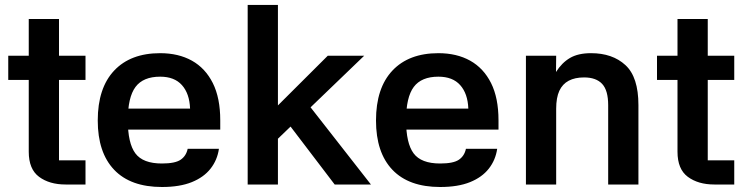

<svg xmlns="http://www.w3.org/2000/svg" viewBox="-20 -738 2969 768"><path d="M322 -418.3H216V-96.7H322V0H242.3Q177.7 0 136.3 -30.7Q95 -61.3 95 -131V-418.3H13V-515H95V-662H216V-515H322Z M439 -303.7H740.3Q738 -363.7 707.8 -397.5Q677.7 -431.3 620.7 -431.3Q552.7 -431.3 522 -390.2Q491.3 -349 491.3 -257Q491.3 -165 521.5 -124.5Q551.7 -84 627.7 -84Q680.7 -84 702.7 -99.2Q724.7 -114.3 730.7 -142.7H855.7Q849.3 -98 822.3 -63.5Q795.3 -29 747.2 -9.5Q699 10 627.7 10Q502.3 10 436.7 -58.8Q371 -127.7 371 -256Q371 -386 436.7 -455.7Q502.3 -525.3 620.7 -525.3Q694 -525.3 747.7 -495.3Q801.3 -465.3 831.2 -405.8Q861 -346.3 861 -256.7V-219.7H438Z M1190 -350 1463.7 0H1318.7L1105.7 -279.7ZM1091.7 0H970.7V-718.3H1091.7ZM1074.3 -299 1291 -515H1436.7L1076 -168Z M1552 -303.7H1853.3Q1851 -363.7 1820.8 -397.5Q1790.7 -431.3 1733.7 -431.3Q1665.7 -431.3 1635 -390.2Q1604.3 -349 1604.3 -257Q1604.3 -165 1634.5 -124.5Q1664.7 -84 1740.7 -84Q1793.7 -84 1815.7 -99.2Q1837.7 -114.3 1843.7 -142.7H1968.7Q1962.3 -98 1935.3 -63.5Q1908.3 -29 1860.2 -9.5Q1812 10 1740.7 10Q1615.3 10 1549.7 -58.8Q1484 -127.7 1484 -256Q1484 -386 1549.7 -455.7Q1615.3 -525.3 1733.7 -525.3Q1807 -525.3 1860.7 -495.3Q1914.3 -465.3 1944.2 -405.8Q1974 -346.3 1974 -256.7V-219.7H1551Z M2204.7 0H2083.7V-515H2204.7L2204 -450Q2227.3 -487 2260 -506.2Q2292.7 -525.3 2344 -525.3Q2430 -525.3 2481.8 -477.5Q2533.7 -429.7 2533.7 -317.7V0H2412.7V-317.3Q2412.7 -376.7 2388.5 -402.5Q2364.3 -428.3 2316.3 -428.3Q2280 -428.3 2255 -415.2Q2230 -402 2217.3 -374.7Q2204.7 -347.3 2204.7 -303Z M2917 -418.3H2811V-96.7H2917V0H2837.3Q2772.7 0 2731.3 -30.7Q2690 -61.3 2690 -131V-418.3H2608V-515H2690V-662H2811V-515H2917Z"/></svg>

Font: 42dot Sans Light
Style: Regular
Weight: 300
Designer: 42dot
Version: Version 1.000